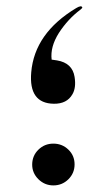

<svg xmlns="http://www.w3.org/2000/svg" viewBox="-20 -577 331 597"><path d="M211.9 -65.9Q211.9 -38.6 192.6 -19.5Q173.3 -0.5 146 -0.5Q118.7 -0.5 99.1 -20Q79.6 -39.6 80.1 -66.4Q80.6 -93.3 99.6 -111.8Q118.7 -130.4 146 -130.4Q173.3 -130.4 192.6 -111.8Q211.9 -93.3 211.9 -65.9ZM140.6 -391.6 157.2 -389.2Q205.1 -381.3 211.9 -337.9Q217.3 -304.2 205.1 -283.7Q188 -253.9 147.5 -254.4Q68.8 -255.4 77.1 -352.1Q87.4 -474.1 216.8 -551.8Q232.9 -561.5 235.8 -554.2Q236.8 -552.2 230 -546.9Q191.4 -518.1 163.1 -474.6Q135.7 -431.2 140.6 -391.6Z"/></svg>

Font: Parastoo WOL
Style: WOL
Weight: 400
Foundry: Saber Rastikerdar (saber.rastikerdar@gmail.com)
Version: Version 1.0.0-alpha5